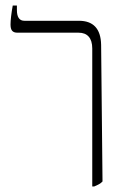

<svg xmlns="http://www.w3.org/2000/svg" viewBox="-20 -667 452 693"><path d="M313 6H320C332 1 343 -4 350 -12L345 -505C344 -564 316 -592 265 -592H68C50 -592 41 -605 41 -631V-647H26C21 -620 18 -594 18 -579C18 -559 24 -549 43 -549H264C295 -549 313 -530 313 -492Z"/></svg>

Font: Noto Serif Hebrew SemiCondensed ExtraLight
Style: Regular
Weight: 200
Width: 4
Designer: Monotype Design Team
Foundry: Monotype Imaging Inc.
Version: Version 2.004